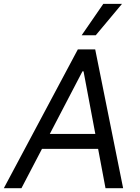

<svg xmlns="http://www.w3.org/2000/svg" viewBox="-40 -986 736 1006"><path d="M-19.9 0 367.9 -727.3H458.8L605.1 0H512.8L474.1 -206H180L72.4 0ZM220.9 -284.1H459.5L397.7 -612.2H392ZM387.8 -801.1 501.4 -965.9H599.4L461.6 -801.1Z"/></svg>

Font: Inter P
Style: Italic
Weight: 400
Italic angle: -9.40001°
Designer: Rasmus Andersson
Foundry: rsms
Version: Version 3.018;git-588b23468